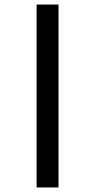

<svg xmlns="http://www.w3.org/2000/svg" viewBox="-20 -772 418 844"><path d="M237.2 -752V52H140.9V-752Z"/></svg>

Font: Pathway Extreme 8pt Thin
Style: Regular
Weight: 100
Version: Version 1.001;gftools[0.9.26]